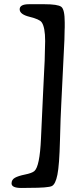

<svg xmlns="http://www.w3.org/2000/svg" viewBox="-20 -764 402 924"><path d="M119.6 -743.7H193.4Q258.3 -743.7 274.9 -731.2Q291.5 -718.8 291.5 -655.8V-632.3L291 -620.1Q291 -580.1 287.1 -513.4Q283.2 -446.8 280.8 -384.5Q278.3 -322.3 274.9 -264.2Q271.5 -206.1 268.6 -87.6Q265.6 30.8 256.3 76.7Q247.1 122.6 229.7 131.3Q212.4 140.1 120.1 140.1L83 140.6Q35.6 140.6 35.6 118.7Q35.6 100.6 51.8 91.6Q67.9 82.5 100.6 75.9Q133.3 69.3 145 59.6Q171.4 37.6 177.2 -97.2Q180.2 -173.3 182.4 -210.2Q184.6 -247.1 187 -309.3Q189.5 -371.6 192.6 -425Q195.8 -478.5 195.8 -506.8L197.3 -566.4Q197.3 -633.8 180.2 -657.2Q169.9 -671.4 122.3 -683.1Q74.7 -694.8 74.7 -719.2Q74.7 -743.7 119.6 -743.7Z"/></svg>

Font: Averia Gruesa Libre
Style: Regular
Weight: 500
Italic angle: -1.70001°
Version: Version 1.001